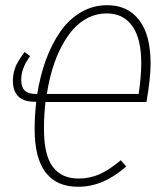

<svg xmlns="http://www.w3.org/2000/svg" viewBox="-20 -712 629 742"><path d="M545.9 -317.9H155.8Q149.9 -266.6 149.9 -214.8Q149.9 -112.3 184.1 -67.1Q218.3 -22 283.2 -22Q327.1 -22 364.5 -38.6Q401.9 -55.2 446.8 -92.8L467.8 -68.8Q379.4 9.8 282.2 9.8Q113.8 9.8 113.8 -213.9Q113.8 -261.7 120.1 -318.8H113.8Q29.8 -318.8 29.8 -400.9Q29.8 -408.2 30.8 -415.8Q31.7 -423.3 32.7 -429.2Q33.7 -435.1 36.1 -442.1Q38.6 -449.2 40 -453.9Q41.5 -458.5 45.4 -465.3Q49.3 -472.2 51 -475.3Q52.7 -478.5 57.1 -485.4Q61.5 -492.2 63 -494.1Q64.5 -496.1 69.3 -503.2Q74.2 -510.3 75.2 -511.2L96.2 -495.1Q95.7 -494.6 92.8 -490.2Q89.8 -485.8 88.4 -483.4Q86.9 -481 83.5 -475.6Q80.1 -470.2 78.1 -466.3Q76.2 -462.4 73.5 -456.3Q70.8 -450.2 68.8 -444.3Q66.9 -438.5 65.2 -431.9Q63.5 -425.3 62.7 -418.2Q62 -411.1 62 -403.8Q62 -375.5 75.4 -362.3Q88.9 -349.1 116.2 -349.1H124Q135.3 -419.9 157.5 -480.7Q179.7 -541.5 212.9 -589.4Q246.1 -637.2 292.7 -664.6Q339.4 -691.9 394 -691.9Q474.1 -691.9 518.1 -634Q562 -576.2 562 -466.8Q562 -408.7 545.9 -317.9ZM392.1 -660.2Q354 -660.2 320.8 -643.6Q287.6 -627 262.2 -598.1Q236.8 -569.3 216.3 -529.5Q195.8 -489.7 182.4 -444.6Q168.9 -399.4 161.1 -349.1H516.1Q525.9 -419.4 525.9 -466.8Q525.9 -563 491.2 -611.6Q456.5 -660.2 392.1 -660.2Z"/></svg>

Font: Fira Sans Compressed UltraLight
Style: Italic
Weight: 200
Width: 3
Italic angle: -8°
Designer: Carrois Corporate & Edenspiekermann AG
Foundry: Carrois Corporate GbR & Edenspiekermann AG
Version: Version 4.203;PS 004.203;hotconv 1.0.88;makeotf.lib2.5.64775